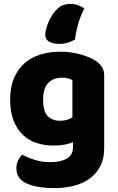

<svg xmlns="http://www.w3.org/2000/svg" viewBox="-20 -766 607 984"><path d="M270 -717Q287 -734 304 -740Q321 -746 341 -746Q361 -746 379.5 -739.5Q398 -733 412 -723Q391 -681 380 -641.5Q369 -602 364 -563Q348 -554 328.5 -547.5Q309 -541 287 -541Q252 -541 232 -552.5Q212 -564 212 -588Q212 -602 217 -620Q222 -638 230 -656Q238 -674 248.5 -690Q259 -706 270 -717ZM354 -37Q334 -29 309.5 -24.5Q285 -20 255 -20Q210 -20 169.5 -32.5Q129 -45 98.5 -73.5Q68 -102 50 -147Q32 -192 32 -257Q32 -317 50.5 -362.5Q69 -408 102.5 -439Q136 -470 184 -485.5Q232 -501 291 -501Q319 -501 346 -497Q373 -493 396.5 -486Q420 -479 439 -471Q458 -463 471 -454Q491 -440 502.5 -422.5Q514 -405 514 -378V-7Q514 46 494.5 84.5Q475 123 440.5 148.5Q406 174 359.5 186Q313 198 260 198Q206 198 165 189.5Q124 181 100 165Q64 141 64 97Q64 74 73.5 55Q83 36 95 27Q124 43 160.5 54Q197 65 237 65Q290 65 322 47Q354 29 354 -11ZM287 -147Q307 -147 322.5 -151.5Q338 -156 351 -164V-356Q340 -361 328.5 -364.5Q317 -368 298 -368Q255 -368 228 -341.5Q201 -315 201 -256Q201 -193 225.5 -170Q250 -147 287 -147Z"/></svg>

Font: Baloo Chettan 2 ExtraBold
Style: Regular
Weight: 800
Designer: Maithili Shingre, Unnati Kotecha and Ek Type
Foundry: Ek Type
Version: Version 1.640;hotconv 1.0.111;makeotfexe 2.5.65597; ttfautoh